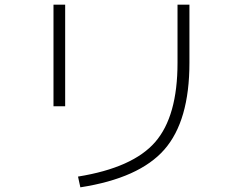

<svg xmlns="http://www.w3.org/2000/svg" viewBox="-20 -757 1040 822"><path d="M740 -737H791V-488Q791 -239 683.5 -116.5Q576 6 324 45L314 -1Q549 -39 644.5 -149Q740 -259 740 -488ZM209 -302V-737H259V-302Z"/></svg>

Font: Mplus 1p Light
Style: Regular
Weight: 300
Version: Version 1.061